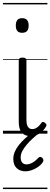

<svg xmlns="http://www.w3.org/2000/svg" viewBox="-20 -905 341 1300"><path d="M189 17Q169 17 153.5 11Q138 5 127.5 -7Q117 -19 112 -37.5Q107 -56 107 -81V-496Q107 -506 113 -510.5Q119 -515 132 -515Q146 -515 152.5 -510.5Q159 -506 159 -496V-93Q159 -73 163 -59.5Q167 -46 176 -38.5Q185 -31 199 -31Q210 -31 220 -35.5Q230 -40 240.5 -49.5Q251 -59 261 -74Q266 -80 272.5 -79.5Q279 -79 286 -72Q292 -68 294 -61.5Q296 -55 292 -49Q281 -29 264.5 -14Q248 1 228.5 9Q209 17 189 17ZM130 -683Q108 -683 97.5 -695Q87 -707 87 -732Q87 -757 97.5 -769.5Q108 -782 130 -782Q152 -782 163 -769.5Q174 -757 174 -732Q174 -707 163 -695Q152 -683 130 -683ZM152 255Q116 255 93 233.5Q70 212 70 171Q70 147 79.5 124Q89 101 106.5 78.5Q124 56 148.5 33.5Q173 11 204 -13L247 -12V-6Q223 13 200.5 33.5Q178 54 160 75.5Q142 97 131 118Q120 139 120 160Q120 184 130.5 196Q141 208 160 208Q177 208 197.5 197.5Q218 187 238 165Q244 158 251 157.5Q258 157 264 162Q272 169 273.5 177Q275 185 270 193Q257 212 236.5 226Q216 240 194 247.5Q172 255 152 255ZM0 365H301V375H0ZM0 -20H301V0H0ZM0 -505H301V-500H0ZM0 -885H301V-875H0Z"/></svg>

Font: Playwrite IT Moderna Guides
Style: Regular
Weight: 400
Designer: Veronika Burian, José Scaglione
Foundry: TypeTogether
Version: Version 1.003